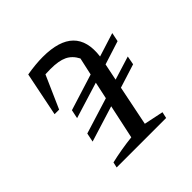

<svg xmlns="http://www.w3.org/2000/svg" viewBox="-158 -749 892 892"><g transform="rotate(-45 287.5 -303.0)"><path d="M127 -164 136 -208 313 -263 331 -347 153 -292 162 -335 341 -391 360 -477Q342 -512 311.5 -526.5Q281 -541 227 -541Q211 -541 193 -540L122 -379H92L136 -596Q165 -601 191.5 -603.5Q218 -606 241 -606Q455 -606 431 -419L548 -456L539 -412L423 -375L406 -292L522 -328L514 -285L397 -248L357 -51L453 -31L446 0H121L127 -27Q161 -35 196 -41Q231 -47 268 -51L304 -219Z"/></g></svg>

Font: Piazzolla
Style: Italic
Weight: 400
Italic angle: -11.3°
Designer: Juan Pablo del Peral
Foundry: Huerta Tipografica
Version: Version 1.330